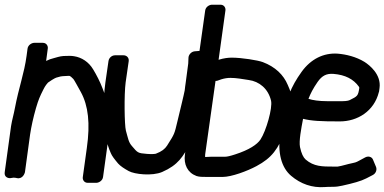

<svg xmlns="http://www.w3.org/2000/svg" viewBox="-42 -736 1634 816"><path d="M30 21C55 26 63 0 64 -4L86 -165C91 -198 99 -235 111 -277C122 -314 127 -325 142 -355C150 -372 160 -383 162 -385C165 -388 192 -405 197 -406C216 -411 213 -412 238 -413C258 -414 253 -416 270 -400C273 -397 292 -362 302 -344C333 -287 342 -212 327 -107L310 16C308 27 315 41 331 41H367C378 41 394 32 396 16L413 -107C425 -192 426 -276 405 -331C401 -341 397 -351 394 -360C383 -389 368 -418 354 -441C335 -473 305 -492 273 -497C262 -499 249 -499 228 -498C211 -497 196 -491 187 -489C175 -486 166 -483 154 -477C155 -483 156 -491 157 -499L161 -529C163 -540 156 -554 140 -554H104C93 -554 77 -545 75 -529L71 -499C61 -424 38 -365 21 -275C17 -252 9 -226 5 -200L-22 -4C-25 17 -7 22 2 21L16 19C18 19 23 20 26 20C27 20 28 21 30 21Z M447 -501C434 -501 421 -491 419 -476L406 -386C400 -346 398 -295 399 -235C400 -178 410 -128 429 -85C434 -73 444 -60 460 -41C470 -30 485 -20 505 -9C530 5 605 13 647 -5C716 -35 736 -71 766 -126C791 -171 800 -230 814 -280C824 -317 828 -349 833 -383L845 -470V-473L846 -499C846 -512 836 -522 822 -521L786 -518C771 -517 759 -503 759 -490L758 -466L747 -383C746 -375 744 -364 743 -352C741 -339 721 -258 712 -220C699 -166 701 -169 668 -117C659 -103 645 -92 621 -83C620 -82 604 -80 582 -82C543 -85 543 -87 519 -115C504 -132 503 -146 493 -181C487 -204 485 -333 492 -386L505 -476C507 -490 497 -501 483 -501Z M887 -482 916 -691C918 -702 911 -716 895 -716H859C848 -716 832 -707 830 -691L744 -80C738 -37 755 -2 793 12C805 16 819 16 838 16H904C942 16 1009 -9 1048 -30C1113 -65 1140 -101 1172 -184C1186 -221 1198 -262 1199 -307C1200 -330 1192 -350 1181 -375C1163 -418 1128 -452 1075 -472C1054 -480 985 -491 943 -491C928 -491 910 -489 887 -482ZM874 -392C874 -392 879 -392 882 -393L899 -399C912 -403 925 -405 937 -405C963 -405 988 -400 1015 -396C1060 -390 1098 -359 1110 -308C1117 -277 1089 -179 1065 -143C1051 -122 1017 -99 958 -80C937 -73 923 -70 916 -70H858C842 -70 831 -68 830 -69C830 -69 829 -72 830 -80Z M1269 -316C1278 -339 1288 -359 1308 -388C1327 -415 1346 -424 1375 -422C1425 -418 1460 -400 1483 -368C1485 -365 1485 -364 1485 -362C1480 -328 1477 -327 1445 -311C1442 -309 1431 -306 1414 -306H1348C1314 -306 1287 -310 1269 -316ZM1164 -256C1159 -232 1154 -208 1149 -169C1137 -86 1154 -24 1195 11C1236 46 1285 63 1338 59C1347 58 1359 58 1372 58C1387 58 1400 56 1413 53C1458 43 1492 34 1515 22L1542 8C1556 1 1561 -15 1556 -27L1543 -58C1538 -70 1523 -74 1510 -67L1484 -53C1472 -46 1463 -44 1457 -43C1432 -38 1413 -31 1393 -28H1376C1327 -28 1292 -28 1257 -58C1247 -67 1239 -83 1233 -111C1228 -137 1238 -189 1246 -231C1283 -222 1319 -220 1402 -220C1478 -220 1548 -264 1568 -344C1568 -345 1569 -346 1569 -347L1571 -362C1579 -419 1529 -459 1507 -473C1471 -495 1429 -505 1393 -508C1333 -512 1279 -485 1240 -431C1217 -399 1200 -369 1188 -338C1180 -337 1168 -332 1164 -319L1152 -284C1147 -270 1154 -260 1164 -256Z"/></svg>

Font: Reckless Catfish
Style: HeavyIt
Weight: 400
Foundry: Cannot Into Space Fonts
Version: Version 0.2894